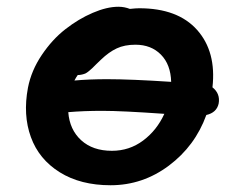

<svg xmlns="http://www.w3.org/2000/svg" viewBox="-20 -574 679 563"><path d="M304.2 -30.8Q216.3 -30.8 155.3 -68.8Q94.2 -106.9 70.6 -171.9Q46.9 -236.8 62 -316.9Q71.8 -367.2 102.5 -412.8Q133.3 -458.5 171.9 -488.5Q210.4 -518.6 252 -536.4Q293.5 -554.2 327.1 -554.2Q344.7 -554.2 360.8 -547.9Q378.4 -549.8 388.2 -549.8Q501.5 -549.8 558.1 -486.1Q614.7 -422.4 603 -317.9Q626.5 -299.3 621.1 -270Q615.2 -243.7 585 -236.8Q552.2 -146 475.3 -88.4Q398.4 -30.8 304.2 -30.8ZM293.9 -341.8Q363.8 -341.8 481.9 -334Q480.5 -384.8 451.9 -413.8Q423.3 -442.9 377 -442.9Q345.2 -442.9 322.3 -432.1Q299.3 -421.4 275.9 -398.9Q271 -394.5 262.2 -385.7Q253.4 -377 250.2 -373.8Q247.1 -370.6 240.7 -365.5Q234.4 -360.4 230.5 -358.6Q226.6 -356.9 220.7 -355.5Q214.8 -354 208 -354Q203.6 -348.1 198.2 -337.9Q242.7 -341.8 293.9 -341.8ZM279.8 -249Q225.6 -249 180.2 -245.1Q184.1 -193.8 218 -162.8Q252 -131.8 308.1 -131.8Q359.4 -131.8 399.7 -161.9Q439.9 -191.9 461.9 -240.2Q337.9 -249 279.8 -249Z"/></svg>

Font: Shantell Sans Bouncy
Style: Italic
Weight: 600
Italic angle: -11.31°
Designer: Stephen Nixon, Anya Danilova, Shantell Martin
Foundry: Arrow Type
Version: Version 1.006;[9816181b4]